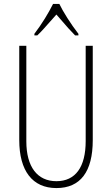

<svg xmlns="http://www.w3.org/2000/svg" viewBox="-20 -947 570 977"><path d="M155 -767H170C199 -795 197 -795 267 -873C319 -812 344 -785 362 -767H379V-775C340 -825 300 -889 282 -927H250C226 -879 193 -825 155 -775ZM267 10C389 10 452 -73 452 -234V-714H416V-229C416 -97 364 -25 267 -25C170 -25 114 -98 114 -228V-714H78V-234C78 -78 145 10 267 10Z"/></svg>

Font: Kathrein 37 Thin Condensed
Style: Regular
Weight: 250
Width: 3
Designer: Lazydogs Typefoundry, based on Open Sans by Ascender Corporation
Foundry: Lazydogs Typefoundry
Version: Version 1.003;PS 001.003;hotconv 1.0.88;makeotf.lib2.5.64775